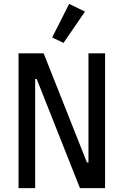

<svg xmlns="http://www.w3.org/2000/svg" viewBox="-20 -974 640 994"><path d="M420 -914 309 -752 250 -780 338 -954ZM394 0 170 -565H162V0H76V-698H206L430 -133H438V-698H524V0Z"/></svg>

Font: IBM Plex Mono Text
Style: Regular
Weight: 450
Designer: Mike Abbink, Paul van der Laan, Pieter van Rosmalen
Foundry: Bold Monday
Version: Version 2.000